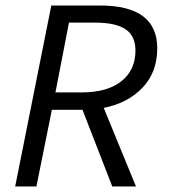

<svg xmlns="http://www.w3.org/2000/svg" viewBox="-20 -676 640 696"><path d="M35 0 166 -656H343Q550 -656 550 -501Q550 -414 496.5 -358Q443 -302 356 -285L473 0H387L279 -278H168L112 0ZM181 -341H276Q369 -341 420 -381.5Q471 -422 471 -493Q471 -546 435 -570Q399 -594 325 -594H230Z"/></svg>

Font: TypoPRO Source Code Pro
Style: Italic
Weight: 400
Italic angle: -11°
Monospace: yes
Designer: Paul D. Hunt, Teo Tuominen
Foundry: Adobe Systems Incorporated
Version: Version 1.030;PS 1.0;hotconv 1.0.84;makeotf.lib2.5.63406